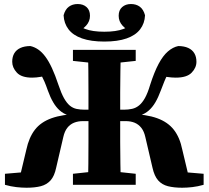

<svg xmlns="http://www.w3.org/2000/svg" viewBox="-20 -900 1016 935"><path d="M335.2 0V-53.7L475.2 -68.7H500.9L640.9 -53.7V0ZM335.2 -603.5V-657.3H640.9V-603.5L500.9 -588.5H475.2ZM407.8 0Q409.8 -51 410.3 -102.5Q410.8 -154 410.8 -207.2Q410.8 -260.5 410.8 -314.5V-342.6Q410.8 -396.6 410.8 -449.5Q410.8 -502.4 410.3 -554.3Q409.8 -606.3 407.8 -657.3H568.3Q567.3 -606.5 566.3 -554.8Q565.3 -503 565.3 -449.9Q565.3 -396.9 565.3 -342.6V-314.5Q565.3 -260.8 565.3 -207.7Q565.3 -154.6 566.3 -102.9Q567.3 -51.3 568.3 0ZM722.5 -83.7 687.6 -233.1Q681.4 -260.6 668.1 -277.5Q654.8 -294.3 635.8 -302.3Q616.7 -310.2 591.8 -310.2H488V-365.8H583.3Q605.1 -365.8 623.5 -370Q641.8 -374.1 657.2 -386.6Q672.6 -399 686 -422.9Q699.4 -446.9 711.1 -486.5Q731.5 -550 752.6 -589.4Q773.7 -628.9 797.8 -649.6Q822 -670.4 848.3 -675.8Q877.3 -675.5 896.9 -666.4Q916.5 -657.4 926.5 -640.4Q936.6 -623.5 936.6 -599.1Q936.6 -570.2 913.3 -546.1Q890.1 -521.9 835.8 -521.9Q816.4 -521.9 794.3 -525.2Q772.2 -528.5 753.7 -533.2L814 -566.6Q803.9 -551.7 795.6 -536.4Q787.4 -521.1 780 -502.7Q772.7 -484.2 763.2 -459.5Q750.8 -425.9 736.7 -401.8Q722.5 -377.7 704.9 -362.2Q687.3 -346.7 664 -338.4Q640.6 -330 610.2 -326.4L610 -345.6Q692.9 -343.3 745.2 -324.4Q797.5 -305.5 826.7 -267.9Q855.9 -230.3 867.7 -171.4L900.4 -34.4L804.3 -67.9L971.6 -53.7V0Q942.8 8.2 916.4 11.2Q890.1 14.2 867.1 14.2Q827.3 14.2 798 6.8Q768.8 -0.6 750.2 -21.5Q731.6 -42.5 722.5 -83.7ZM253.6 -83.7Q245.1 -42.5 226.2 -21.5Q207.2 -0.6 178.5 6.8Q149.8 14.2 109 14.2Q86.3 14.2 59.6 11.2Q33 8.2 4.1 0V-53.7L171.7 -67.9L75.6 -34.4L108.3 -171.4Q120.9 -230.3 149.7 -267.9Q178.5 -305.5 231.3 -324.4Q284.2 -343.3 366 -345.6L365.5 -326.4Q335.1 -330 311.8 -338.4Q288.4 -346.7 270.8 -362.2Q253.2 -377.7 239.1 -401.8Q224.9 -425.9 212.9 -459.5Q204.4 -484.2 196.4 -502.7Q188.4 -521.1 180.3 -536.4Q172.1 -551.7 162.1 -566.6L222.1 -534.6Q202.4 -529.9 179.2 -525.9Q155.9 -521.9 136.4 -521.9Q84.5 -521.9 62 -546.4Q39.5 -570.9 39.5 -599.1Q39.5 -623.5 49.5 -640.4Q59.6 -657.4 79.2 -666.4Q98.7 -675.5 127.8 -675.8Q147.8 -671.4 165.9 -659Q184.1 -646.7 200.8 -624.3Q217.5 -601.9 233.1 -568.2Q248.7 -534.5 264.7 -486.5Q278.1 -446.2 291.6 -422.1Q305.2 -398 320 -385.7Q334.9 -373.4 352.9 -369.6Q371 -365.8 392.4 -365.8H488V-310.2H384Q359.7 -310.2 340.3 -302.3Q320.9 -294.3 307.8 -277.5Q294.6 -260.6 288.4 -233.1ZM488 -697.6Q423.1 -697.6 379.5 -712.9Q335.9 -728.1 313.7 -757.2Q291.5 -786.2 289.7 -825.7Q297.5 -854.4 315.4 -867.4Q333.2 -880.4 358.2 -880.4Q385.2 -880.4 401.7 -865.4Q418.2 -850.5 418.2 -823.2Q418.2 -795.7 399.2 -775Q380.3 -754.2 349.7 -742.2L328.2 -799.5Q359.8 -772.4 394.9 -759Q430 -745.5 488 -745.5Q546.1 -745.5 581.2 -759Q616.3 -772.4 647.8 -799.5L626.3 -742.2Q595.8 -754.2 576.8 -775Q557.9 -795.7 557.9 -823.2Q557.9 -850.5 574.7 -865.4Q591.5 -880.4 617.8 -880.4Q643.1 -880.4 660.8 -867.4Q678.5 -854.4 686.3 -825.7Q684.6 -786.2 662.4 -757.2Q640.1 -728.1 596.7 -712.9Q553.3 -697.6 488 -697.6Z"/></svg>

Font: Source Serif 4 Variable
Style: Regular
Weight: 400
Designer: Frank Grießhammer
Foundry: Adobe
Version: Version 4.005;hotconv 1.1.0;makeotfexe 2.6.0